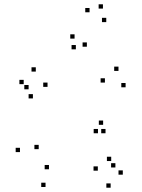

<svg xmlns="http://www.w3.org/2000/svg" viewBox="-20 -849 660 894"><path d="M551.8 -35.7V-55.7H531.8V-35.7ZM497.8 -99.2V-119.2H477.8V-99.2ZM517.3 -69.2V-89.2H497.3V-69.2ZM564.8 -442.5V-462.5H544.8V-442.5ZM531.7 -518.8V-538.8H511.7V-518.8ZM468.5 -464.5V-484.5H448.5V-464.5ZM208 -60.8V-80.8H188V-60.8ZM160.2 -154.5V-174.5H140.2V-154.5ZM201.3 -444.5V-464.5H181.3V-444.5ZM146.7 -515.7V-535.7H126.7V-515.7ZM90.3 -457.2V-477.2H70.3V-457.2ZM133.2 -390.7V-410.7H113.2V-390.7ZM113.2 -433.2V-453.2H93.2V-433.2ZM73 -140.8V-160.8H53V-140.8ZM192 21.7V1.7H172V21.7ZM436.2 -228.5V-248.5H416.2V-228.5ZM471.3 -228.5V-248.5H451.3V-228.5ZM460.2 -267.8V-287.8H440.2V-267.8ZM435.5 -54.3V-74.3H415.5V-54.3ZM495.2 25V5H475.2V25ZM327.2 -669.2V-689.2H307.2V-669.2ZM397 -791.8V-811.8H377V-791.8ZM459.3 -809V-829H439.3V-809ZM474.8 -746V-766H454.8V-746ZM384.5 -631.5V-651.5H364.5V-631.5ZM333.2 -619.3V-639.3H313.2V-619.3Z"/></svg>

Font: Monaspace Radon Dots Var
Style: Regular
Weight: 400
Designer: Riley Cran and the Lettermatic Team
Version: Version 1.100 (Monaspace Radon Dots)